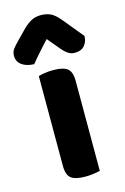

<svg xmlns="http://www.w3.org/2000/svg" viewBox="-137 -787 554 849"><g transform="rotate(-15 140.0 -362.5)"><path d="M145 8Q100 8 80.5 -7Q61 -22 61 -64V-475Q71 -478 89 -481Q107 -484 129 -484Q174 -484 193.5 -469Q213 -454 213 -412V0Q203 2 185 5Q167 8 145 8ZM137 -624Q124 -610 113.5 -598.5Q103 -587 93.5 -576Q84 -565 74.5 -554.5Q65 -544 55 -531Q20 -532 -1 -547.5Q-22 -563 -22 -589Q-22 -608 -12 -621Q-2 -634 18 -654L57 -694Q74 -711 93.5 -722Q113 -733 139 -733Q163 -733 183 -724Q203 -715 228 -684L302 -594Q302 -569 287 -551Q272 -533 242 -533Q224 -533 210 -543Q196 -553 182 -570Z"/></g></svg>

Font: Baloo Chettan 2
Style: Bold
Weight: 700
Designer: Maithili Shingre, Unnati Kotecha and Ek Type
Foundry: Ek Type
Version: Version 1.640;hotconv 1.0.111;makeotfexe 2.5.65597; ttfautoh